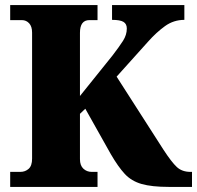

<svg xmlns="http://www.w3.org/2000/svg" viewBox="-20 -734 774 754"><path d="M20 0V-59H60Q79 -59 92.5 -71Q106 -83 106 -111V-606Q106 -630 94.5 -642.5Q83 -655 66 -655H20V-714H363V-655H331Q294 -655 294 -605V-357L421 -515Q448 -550 463 -573.5Q478 -597 478 -622Q478 -640 465 -648Q452 -656 420 -656V-714H704V-656Q662 -656 628 -631.5Q594 -607 562 -571L438 -433L622 -146Q654 -97 674.5 -78Q695 -59 728 -59H734V0H643Q576 0 536 -11.5Q496 -23 470 -51Q444 -79 415 -129L315 -307L294 -287V-109Q294 -84 307.5 -71.5Q321 -59 340 -59H363V0Z"/></svg>

Font: Noto Serif Lao SemiCondensed Black
Style: Regular
Weight: 900
Width: 4
Designer: Monotype Design Team
Foundry: Monotype Imaging Inc.
Version: Version 2.003; ttfautohint (v1.8.4.7-5d5b)